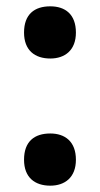

<svg xmlns="http://www.w3.org/2000/svg" viewBox="-20 -575 315 607"><path d="M56 -472C56 -416 90 -390 139 -390C185 -390 220 -416 220 -472C220 -530 186 -555 139 -555C89 -555 56 -530 56 -472ZM56 -70C56 -14 90 12 139 12C185 12 220 -14 220 -70C220 -128 185 -153 139 -153C89 -153 56 -128 56 -70Z"/></svg>

Font: Noto Sans Arabic UI SmCn
Style: Bold
Weight: 700
Width: 4
Designer: Monotype Design Team, Nadine Chahine and Nizar Qandah
Foundry: Monotype Imaging Inc.
Version: Version 2.010